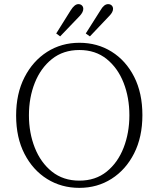

<svg xmlns="http://www.w3.org/2000/svg" viewBox="-20 -895 767 929"><path d="M364 14Q277 14 208 -29Q139 -72 98.5 -150.5Q58 -229 58 -336Q58 -442 98.5 -521Q139 -600 208 -644Q277 -688 364 -688Q451 -688 520 -645Q589 -602 629 -523.5Q669 -445 669 -338Q669 -232 629 -153Q589 -74 520 -30Q451 14 364 14ZM364 -21Q442 -21 496 -64.5Q550 -108 578 -180Q606 -252 606 -337Q606 -423 578 -494.5Q550 -566 496 -609.5Q442 -653 364 -653Q286 -653 231.5 -609.5Q177 -566 148.5 -494.5Q120 -423 120 -337Q120 -252 148.5 -180Q177 -108 231.5 -64.5Q286 -21 364 -21ZM252 -733 322 -845Q341 -875 359 -875Q370 -875 376.5 -868.5Q383 -862 383 -852Q383 -836 365 -817L271 -719ZM395 -733 466 -845Q483 -875 503 -875Q514 -875 520.5 -868.5Q527 -862 527 -852Q527 -836 508 -817L415 -719Z"/></svg>

Font: Source Serif 4 SmText Light
Style: Regular
Weight: 300
Designer: Frank Grießhammer
Foundry: Adobe
Version: Version 4.005;hotconv 1.1.0;makeotfexe 2.6.0